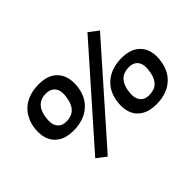

<svg xmlns="http://www.w3.org/2000/svg" viewBox="-125 -1068 1430 1430"><g transform="rotate(-45 590.0 -353.0)"><path d="M333 28 258 -29 881 -734 956 -677ZM291 -288Q216 -288 169 -318.5Q122 -349 104.5 -403.5Q87 -458 101 -531Q116 -594 150.5 -635Q185 -676 236 -696.5Q287 -717 349 -717Q425 -717 471 -686.5Q517 -656 534.5 -601.5Q552 -547 538 -474Q525 -412 489.5 -370.5Q454 -329 403.5 -308.5Q353 -288 291 -288ZM300 -374Q330 -374 355 -384Q380 -394 398.5 -419Q417 -444 425 -486Q440 -557 416 -593.5Q392 -630 340 -630Q310 -630 285 -620Q260 -610 242 -585.5Q224 -561 215 -518Q202 -447 225 -410.5Q248 -374 300 -374ZM866 10Q791 10 743.5 -20.5Q696 -51 679 -105.5Q662 -160 676 -233Q690 -296 725 -337Q760 -378 811 -398.5Q862 -419 923 -419Q999 -419 1046 -388Q1093 -357 1110 -303Q1127 -249 1112 -176Q1099 -114 1064 -72.5Q1029 -31 978.5 -10.5Q928 10 866 10ZM874 -77Q905 -77 930 -86.5Q955 -96 973.5 -121.5Q992 -147 1000 -189Q1014 -260 991 -296Q968 -332 915 -332Q885 -332 859.5 -322Q834 -312 816 -287.5Q798 -263 789 -221Q776 -150 799 -113.5Q822 -77 874 -77Z"/></g></svg>

Font: Nunito Sans 10pt Expanded
Style: Bold Italic
Weight: 700
Width: 7
Italic angle: -9°
Designer: Vernon Adams
Foundry: Vernon Adams
Version: Version 3.101;gftools[0.9.27]